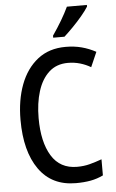

<svg xmlns="http://www.w3.org/2000/svg" viewBox="-62 -983 624 1034"><g transform="rotate(-5 250.0 -465.5)"><path d="M306 10Q176 10 107 -87.5Q38 -185 38 -355Q38 -462 69.5 -545.5Q101 -629 162.5 -677.5Q224 -726 314 -726Q361 -726 400.5 -715.5Q440 -705 477 -685L442 -605Q415 -621 384 -630Q353 -639 319 -639Q257 -639 216.5 -602Q176 -565 156 -501Q136 -437 136 -356Q136 -227 182 -152Q228 -77 320 -77Q357 -77 389 -85.5Q421 -94 454 -106V-19Q421 -3 385.5 3.5Q350 10 306 10ZM252 -792Q308 -873 340 -941H448V-932Q435 -911 411.5 -883Q388 -855 361 -827.5Q334 -800 313 -781H252Z"/></g></svg>

Font: Noto Sans Mono ExtraCondensed Medium
Style: Regular
Weight: 500
Width: 2
Designer: Monotype Design Team
Foundry: Monotype Imaging Inc.
Version: Version 2.014